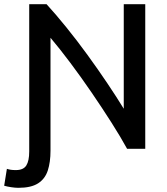

<svg xmlns="http://www.w3.org/2000/svg" viewBox="-54 -713 802 920"><path d="M34 187Q19 187 -0.5 184Q-20 181 -34 177L-21 96Q-12 99 -2 100.5Q8 102 22 102Q58 102 72 80Q86 58 86 13V-693H169Q213 -645 264 -582Q315 -519 365.5 -449.5Q416 -380 461 -313Q506 -246 539 -192V-693H642V0H555Q525 -55 480.5 -125Q436 -195 385 -269.5Q334 -344 283 -412Q232 -480 188 -532V9Q188 64 175 104Q162 144 128.5 165.5Q95 187 34 187Z"/></svg>

Font: Ubuntu Sans Medium
Style: Regular
Weight: 500
Designer: Dalton Maag Ltd
Foundry: Dalton Maag Ltd
Version: Version 1.006; ttfautohint (v1.8.4.7-5d5b)